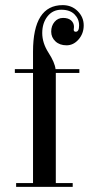

<svg xmlns="http://www.w3.org/2000/svg" viewBox="-20 -730 351 750"><path d="M276 -606Q289 -606 289 -631Q289 -656 271 -674Q253 -692 219.5 -692Q186 -692 165.5 -666Q145 -640 145 -601Q145 -562 169.5 -524Q194 -486 197 -460H290V-445H198V-15H264V0H43V-15H109V-445H38V-460H109V-528Q109 -710 225 -710Q260 -710 283.5 -686.5Q307 -663 307 -631Q307 -599 287 -576Q267 -553 240 -553Q213 -553 196.5 -568.5Q180 -584 180 -606.5Q180 -629 193 -644.5Q206 -660 226.5 -660Q247 -660 258 -650Q269 -640 269 -625L268 -614Q268 -606 276 -606Z"/></svg>

Font: Elsie
Style: Regular
Weight: 400
Designer: Alejandro Inler
Foundry: Alejandro Inler
Version: 1.002